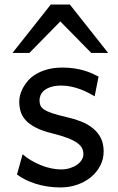

<svg xmlns="http://www.w3.org/2000/svg" viewBox="-20 -801 511 833"><path d="M390.6 -383.3Q378.4 -390.6 362.8 -398.7Q347.2 -406.7 328.9 -413.6Q310.5 -420.4 289.8 -425Q269 -429.7 246.6 -429.7Q219.7 -429.7 201.4 -423.8Q183.1 -418 172.1 -408.9Q161.1 -399.9 156.2 -388.4Q151.4 -377 151.4 -366.2Q151.4 -353.5 155.3 -343.8Q159.2 -334 171.6 -325.7Q184.1 -317.4 207 -309.6Q230 -301.8 268.6 -293Q301.8 -285.6 331.1 -274.2Q360.4 -262.7 382.3 -245.1Q404.3 -227.5 417 -202.9Q429.7 -178.2 429.7 -144Q429.7 -110.8 415 -82.5Q400.4 -54.2 375 -33Q349.6 -11.7 315.4 0.2Q281.2 12.2 241.7 12.2Q211.9 12.2 184.3 7.8Q156.7 3.4 132.6 -4.4Q108.4 -12.2 88.4 -22.5Q68.4 -32.7 53.7 -43.9L78.1 -131.8Q94.7 -117.2 115.5 -105Q136.2 -92.8 158.2 -84Q180.2 -75.2 202.4 -70.6Q224.6 -65.9 244.1 -65.9Q265.6 -65.9 283.4 -71.5Q301.3 -77.1 314.2 -86.2Q327.1 -95.2 334.5 -107.2Q341.8 -119.1 341.8 -131.8Q341.8 -145.5 336.2 -157.5Q330.6 -169.4 315.7 -180.4Q300.8 -191.4 274.7 -201.7Q248.5 -211.9 207.5 -222.2Q163.1 -232.9 135 -247.6Q106.9 -262.2 91.1 -279.8Q75.2 -297.4 69.3 -317.9Q63.5 -338.4 63.5 -361.3Q63.5 -372.6 67.1 -387.7Q70.8 -402.8 79.3 -419.2Q87.9 -435.5 101.8 -451.4Q115.7 -467.3 136.7 -479.7Q157.7 -492.2 186 -500Q214.4 -507.8 251.5 -507.8Q277.8 -507.8 301 -504.4Q324.2 -501 343.5 -495.4Q362.8 -489.7 378.9 -482.7Q395 -475.6 407.7 -468.8ZM34.2 -571.3 200.2 -781.2H283.2L449.2 -571.3H376L241.7 -708L107.4 -571.3Z"/></svg>

Font: Andika
Style: Regular
Weight: 400
Designer: Victor Gaultney, Annie Olsen, Julie Remington, Don Collingsworth, Eric Hays
Foundry: SIL International
Version: Version 1.001